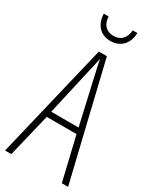

<svg xmlns="http://www.w3.org/2000/svg" viewBox="-227 -969 846 1034"><g transform="rotate(30 196.0 -452.0)"><path d="M301 -904H272C269 -857 242 -826 197 -826C151 -826 124 -856 122 -904H92C95 -831 138 -794 196 -794C258 -794 299 -837 301 -904ZM353 0H392L221 -714H171L0 0H39L104 -269H289ZM215 -596 281 -305H111L177 -597C185 -631 191 -654 196 -683C202 -654 207 -630 215 -596Z"/></g></svg>

Font: Noto Sans Thai ExtCond ExtLt
Style: Regular
Weight: 200
Width: 2
Designer: Monotype Design Team
Foundry: Monotype Imaging Inc.
Version: Version 2.002